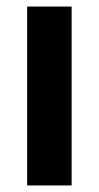

<svg xmlns="http://www.w3.org/2000/svg" viewBox="-20 -567 302 587"><path d="M199 0V-547H63V0Z"/></svg>

Font: Noto Sans Ethiopic Condensed
Style: Bold
Weight: 700
Width: 3
Designer: Monotype Design Team
Foundry: Monotype Imaging Inc.
Version: Version 2.102